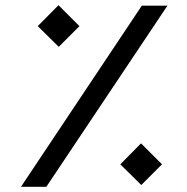

<svg xmlns="http://www.w3.org/2000/svg" viewBox="-20 -722 722 742"><path d="M61 0 528 -700H627L159 0ZM525 -168 606 -87 526 -7 445 -87ZM206 -702 287 -621 207 -541 126 -621Z"/></svg>

Font: Readex Pro
Style: Regular
Weight: 400
Designer: Bonnie Shaver-Troup, Thomas Jockin
Foundry: Lexend
Version: Version 1.204; ttfautohint (v1.8.4.7-5d5b)